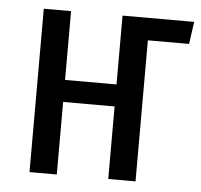

<svg xmlns="http://www.w3.org/2000/svg" viewBox="-44 -572 645 617"><g transform="rotate(5 279.0 -263.5)"><path d="M548 -455H415V0H327V-234H161V0H73V-527H161V-305H327V-527H558Z"/></g></svg>

Font: Fira Sans Compressed
Style: Regular
Weight: 400
Width: 1
Designer: bBox Type GmbH & Carrois Corporate GbR & Edenspiekermann AG
Foundry: bBox Type GmbH & Carrois Corporate GbR & Edenspiekermann AG
Version: Version 4.301